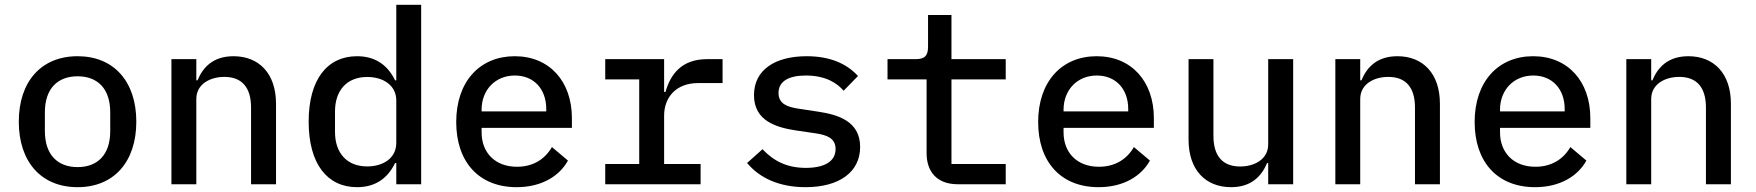

<svg xmlns="http://www.w3.org/2000/svg" viewBox="-20 -760 7242 792"><path d="M300.1 12.1C450.3 12.1 542.3 -93 542.3 -258.2C542.3 -422.9 450.3 -528.1 300.1 -528.1C149.5 -528.1 57.5 -422.9 57.5 -258.2C57.5 -93 149.5 12.1 300.1 12.1ZM165.1 -219.5V-296.5C165.1 -395.6 218.8 -445.3 300.1 -445.3C381.4 -445.3 434.7 -395.6 434.7 -296.5V-219.5C434.7 -120.4 381.4 -70.7 300.1 -70.7C218.8 -70.7 165.1 -120.4 165.1 -219.5Z M789.8 0V-351.6C789.8 -413.7 847.3 -442.8 905.5 -442.8C977.3 -442.8 1015.6 -400.2 1015.6 -316.1V0H1118.6V-332C1118.6 -457 1048.3 -528.1 943.2 -528.1C858.7 -528.1 816.8 -481.9 794.7 -428.6H789.8V-516H687.1V0Z M1614.7 0H1717.3V-740.1H1614.7V-428.6H1609.7C1579.2 -491.5 1528.4 -528.1 1452.8 -528.1C1330.6 -528.1 1253.2 -432.9 1253.2 -258.2C1253.2 -83.1 1330.6 12.1 1452.8 12.1C1528.4 12.1 1579.2 -24.5 1609.7 -87.4H1614.7ZM1361.9 -215.6V-300.4C1361.9 -386.7 1410.5 -442.5 1494.7 -442.5C1559.3 -442.5 1614.7 -409.4 1614.7 -345.2V-170.8C1614.7 -106.5 1559.3 -73.5 1494.7 -73.5C1410.5 -73.5 1361.9 -129.3 1361.9 -215.6Z M2111.2 12.1C2215.9 12.1 2288.7 -35.2 2322.8 -97.7L2256.7 -153.4C2228 -103.3 2179 -72.1 2112.6 -72.1C2021.7 -72.1 1966.6 -131 1966.6 -213.8V-232.6H2339.1V-272.7C2339.1 -423.7 2247.2 -528.1 2103.3 -528.1C1958.5 -528.1 1861.9 -422.9 1861.9 -256.7C1861.9 -93 1954.5 12.1 2111.2 12.1ZM1966.6 -300.4V-307.5C1966.6 -389.6 2023.8 -448.5 2103.7 -448.5C2181.8 -448.5 2233.3 -393.1 2233.3 -310.4V-300.4Z M2476.6 0H2870V-83.5H2719.5V-283.4C2719.5 -357.2 2767.8 -417.3 2859.4 -417.3H2960.6V-516H2896.3C2790.1 -516 2745 -451.3 2725.1 -380.7H2719.5V-516H2476.6V-432.5H2616.8V-83.5H2476.6Z M3302.9 12.1C3441.8 12.1 3528.1 -50.1 3528.1 -153.8C3528.1 -261 3435 -287.3 3354.8 -299.4L3273.4 -311.8C3229.4 -318.5 3191.4 -330.6 3191.4 -376.8C3191.4 -423.3 3231.5 -448.5 3304 -448.5C3387.1 -448.5 3433.9 -416.2 3459.9 -385.7L3519.2 -446.4C3472.3 -497.9 3403.4 -528.1 3307.5 -528.1C3177.9 -528.1 3090.2 -472.3 3090.2 -367.5C3090.2 -260.3 3183.9 -234 3263.5 -221.9L3345.2 -209.9C3389.6 -203.1 3426.8 -190.7 3426.8 -145.2C3426.8 -92 3377.1 -67.5 3304.3 -67.5C3226.6 -67.5 3171.5 -95.5 3125.4 -144.5L3061.8 -87.7C3111.9 -27 3192.8 12.1 3302.9 12.1Z M3930.8 0H4128.6V-83.5H3904.8V-432.5H4128.6V-516H3904.8V-698.2H3808.2V-567.5C3808.2 -529.1 3793.7 -516 3756.4 -516H3641V-432.5H3802.2V-128.2C3802.2 -53.3 3843.4 0 3930.8 0Z M4511.7 12.1C4616.5 12.1 4689.3 -35.2 4723.4 -97.7L4657.3 -153.4C4628.6 -103.3 4579.5 -72.1 4513.1 -72.1C4422.2 -72.1 4367.2 -131 4367.2 -213.8V-232.6H4739.7V-272.7C4739.7 -423.7 4647.7 -528.1 4503.9 -528.1C4359 -528.1 4262.4 -422.9 4262.4 -256.7C4262.4 -93 4355.1 12.1 4511.7 12.1ZM4367.2 -300.4V-307.5C4367.2 -389.6 4424.4 -448.5 4504.3 -448.5C4582.4 -448.5 4633.9 -393.1 4633.9 -310.4V-300.4Z M5211.3 0H5314.3V-516H5211.3V-164.4C5211.3 -102.3 5153.8 -73.2 5095.9 -73.2C5023.8 -73.2 4985.4 -115.8 4985.4 -199.9V-516H4882.8V-183.9C4882.8 -58.9 4953.1 12.1 5058.2 12.1C5142.4 12.1 5184.3 -34.1 5206.7 -87.4H5211.3Z M5590.9 0V-351.6C5590.9 -413.7 5648.4 -442.8 5706.7 -442.8C5778.4 -442.8 5816.8 -400.2 5816.8 -316.1V0H5919.7V-332C5919.7 -457 5849.4 -528.1 5744.3 -528.1C5659.8 -528.1 5617.9 -481.9 5595.9 -428.6H5590.9V-516H5488.3V0Z M6312.1 12.1C6416.9 12.1 6489.7 -35.2 6523.8 -97.7L6457.7 -153.4C6429 -103.3 6380 -72.1 6313.6 -72.1C6222.7 -72.1 6167.6 -131 6167.6 -213.8V-232.6H6540.1V-272.7C6540.1 -423.7 6448.2 -528.1 6304.3 -528.1C6159.4 -528.1 6062.9 -422.9 6062.9 -256.7C6062.9 -93 6155.5 12.1 6312.1 12.1ZM6167.6 -300.4V-307.5C6167.6 -389.6 6224.8 -448.5 6304.7 -448.5C6382.8 -448.5 6434.3 -393.1 6434.3 -310.4V-300.4Z M6791.2 0V-351.6C6791.2 -413.7 6848.7 -442.8 6907 -442.8C6978.7 -442.8 7017 -400.2 7017 -316.1V0H7120V-332C7120 -457 7049.7 -528.1 6944.6 -528.1C6860.1 -528.1 6818.2 -481.9 6796.2 -428.6H6791.2V-516H6688.6V0Z"/></svg>

Font: Margiela Mono Medium
Style: Regular
Weight: 500
Designer: Mike Abbink, Paul van der Laan, Pieter van Rosmalen
Foundry: Bold Monday
Version: Version 2.003 2021